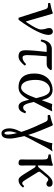

<svg xmlns="http://www.w3.org/2000/svg" viewBox="888 -1370 717 2532"><g transform="rotate(90 1246.0 -103.5)"><path d="M102 -341 213 8C222.7 11.7 232.3 12.3 242 8C379 -181 440 -313 440 -387C440 -415 426 -442 396 -442C365 -442 349 -418 349 -401C349 -350 368 -352 368 -286C368 -252.5 344 -202 272 -94C265.5 -84.3 261.5 -89.1 258.9 -98L163 -429C160 -440 157.5 -442 151 -442C120.5 -429 78.5 -420.5 19 -407C17.2 -399 18 -388 22 -380L59 -378C82.2 -376.7 93 -370 102 -341Z M628 -429C535 -429 508 -344 501 -291C505 -285 514 -283 524 -283C547 -344 559 -361 608 -361H664C651 -253 642 -139 642 -85C642 -12 670 10 725 10C769 10 810 -27 844 -71C840.6 -80.7 833.7 -85.9 825 -89C784 -47 755 -43 738 -43C717 -43 706 -63 706 -108C706 -163 712 -251 722 -361H824C865 -361 888 -383 906 -417L895 -429Z M1324 -191 1449 -434C1436 -434 1415 -429 1400 -429C1385 -429 1367 -434 1352 -434L1304.5 -306C1301.7 -298.5 1300.1 -294 1297.8 -304C1278 -391 1238.5 -439 1165 -439C1074 -439 949 -380 949 -196C949 -72 1003 10 1131 10C1199 10 1245 -31 1295 -130L1304 -91C1320 -23 1346 10 1383 10C1427 10 1452 -14 1474 -77C1468 -84 1461 -88 1449 -88C1432 -58 1419 -51 1394 -51C1371 -51 1351 -80 1338 -133ZM1274 -222 1258 -181C1224 -86 1182 -24 1136 -24C1062 -24 1033 -111 1033 -219C1033 -334 1093 -405 1160 -405C1220 -405 1246 -339 1269 -243Z M1734 29C1749 86 1754 125 1754 152C1754 178 1749 196 1735 196C1720 196 1712 168 1712 128C1712 105 1720 70 1734 29ZM1672 135C1672 177 1691 235 1736 235C1795 235 1807 184 1807 120C1807 95 1797 31 1781 -36C1779 -46 1776 -56 1774 -66C1783 -86 1793 -107 1803 -127L1911 -332C1933 -373 1948 -402 1976 -436L1971 -438C1948 -431 1937 -431 1923 -431C1915 -431 1879 -432 1868 -436C1865 -409 1853 -368 1840 -334C1813 -261 1785 -182 1759 -117C1727 -223 1682 -328 1639 -429C1635 -437 1630 -442 1621 -442C1597 -431 1547 -418 1497 -405C1492.7 -395 1494.3 -384 1502 -374C1519 -374 1528 -375 1539 -375C1556 -375 1572 -377 1587 -344C1630 -253 1687 -132 1719 -27L1692 36C1679 67 1672 103 1672 135Z M2083 -317V-72C2083 -54 2081 -27 2083 -17C2087 0 2101 10 2133 10C2171 10 2162 -34 2162 -72V-216C2185 -216 2191 -200 2203 -180L2276 -63C2310.8 -7.2 2329 10 2353 10C2391 10 2419 -5 2452 -47C2449.2 -55.1 2443.8 -61.4 2433 -64C2418 -46 2410 -39 2396 -39C2374 -39 2365 -60 2335 -107L2263 -223C2255 -235 2244 -252 2244 -261C2244 -266 2244 -270 2247 -274L2282 -317C2320 -365 2332 -382 2347 -382C2353 -382 2362 -380 2369 -373C2378 -365 2389 -358 2406 -358C2425 -358 2442 -375 2442 -392C2442 -427 2421 -439 2390 -439C2345 -439 2311.1 -407.5 2242 -322L2204 -275C2185.1 -251.6 2176 -245 2162 -245V-321.3C2162 -371 2166 -435 2166 -435C2166 -439 2161 -442 2153 -442C2124.5 -431 2085 -422 2016 -413C2014 -407 2016 -391 2018 -385C2072.5 -379.9 2083 -374 2083 -317Z"/></g></svg>

Font: Libertinus Math
Style: Regular
Weight: 400
Designer: Philipp H. Poll
Foundry: Khaled Hosny
Version: Version 6.2